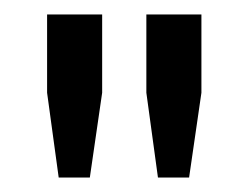

<svg xmlns="http://www.w3.org/2000/svg" viewBox="-20 -820 343 265"><path d="M61 -575 45 -692V-800H121V-692L104 -575ZM182 -692V-800H258V-692L241 -575H198Z"/></svg>

Font: Big Shoulders Display SemiBold
Style: Regular
Weight: 600
Designer: Patric King
Foundry: XO Type Co
Version: Version 1.000; ttfautohint (v1.8.2)